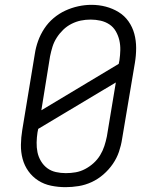

<svg xmlns="http://www.w3.org/2000/svg" viewBox="-20 -766 640 794"><path d="M251 8Q221 8 191.5 2Q162 -4 138 -19.5Q114 -35 97.5 -58Q81 -81 73.5 -109Q66 -137 66.5 -167.5Q67 -198 72 -228L124 -543Q128 -570 137.5 -596.5Q147 -623 163 -647.5Q179 -672 201.5 -691Q224 -710 250 -722Q276 -734 303.5 -740Q331 -746 358 -746Q389 -746 417.5 -738.5Q446 -731 470.5 -716Q495 -701 511.5 -677.5Q528 -654 535.5 -626Q543 -598 543 -567.5Q543 -537 538 -507L485 -192Q481 -165 472 -138.5Q463 -112 446.5 -88Q430 -64 407.5 -44.5Q385 -25 359 -13Q333 -1 305.5 3.5Q278 8 251 8ZM151 -310 471 -502 474 -517Q477 -538 477.5 -559Q478 -580 473.5 -599.5Q469 -619 459 -636.5Q449 -654 432.5 -665Q416 -676 396 -680.5Q376 -685 355 -685Q334 -685 314.5 -681Q295 -677 276 -667.5Q257 -658 241.5 -643Q226 -628 214.5 -610Q203 -592 197 -572.5Q191 -553 187 -533ZM252 -50Q273 -50 293 -53.5Q313 -57 332 -67Q351 -77 367 -91.5Q383 -106 394 -124Q405 -142 411.5 -162Q418 -182 422 -202L459 -425L138 -233L135 -218Q132 -198 131.5 -177Q131 -156 135 -136.5Q139 -117 149.5 -99.5Q160 -82 175.5 -70.5Q191 -59 211 -54.5Q231 -50 252 -50Z"/></svg>

Font: Iosevka Etoile Light Oblique
Style: Regular
Weight: 300
Italic angle: -9°
Designer: Belleve Invis
Foundry: Belleve Invis
Version: Version 15.5.2; ttfautohint (v1.8.4)